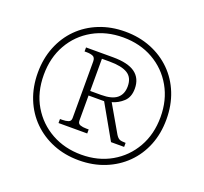

<svg xmlns="http://www.w3.org/2000/svg" viewBox="-126 -873 1097 1031"><g transform="rotate(20 422.5 -357.5)"><path d="M422 10Q342 10 275 -17Q208 -44 158.5 -93Q109 -142 82 -209.5Q55 -277 55 -358Q55 -438 82 -505.5Q109 -573 158 -622Q207 -671 274.5 -698Q342 -725 422 -725Q502 -725 569.5 -698Q637 -671 686.5 -622Q736 -573 763 -505.5Q790 -438 790 -357Q790 -276 763 -209Q736 -142 686.5 -93Q637 -44 569.5 -17Q502 10 422 10ZM424 -23Q520 -23 595 -66Q670 -109 713 -184.5Q756 -260 756 -358Q756 -455 713 -530.5Q670 -606 594.5 -649Q519 -692 422 -692Q326 -692 250.5 -649.5Q175 -607 132 -531.5Q89 -456 89 -358Q89 -257 133.5 -182Q178 -107 253.5 -65Q329 -23 424 -23ZM252 -141V-164H265Q285 -164 299.5 -169Q314 -174 314 -192V-515Q314 -538 299.5 -544Q285 -550 265 -550H252V-573H406Q492 -573 533 -543Q574 -513 574 -454Q574 -406 546 -380Q518 -354 482 -344L571 -190Q581 -174 591.5 -169Q602 -164 627 -164V-141H552L442 -335H353V-192Q353 -174 367.5 -169Q382 -164 402 -164H416V-141ZM415 -361Q477 -361 505.5 -384.5Q534 -408 534 -453Q534 -503 500 -524Q466 -545 397 -545H353V-361Z"/></g></svg>

Font: Noto Serif Tamil ExtraLight
Style: Regular
Weight: 200
Designer: Indian Type Foundry, Tom Grace, and the Monotype Design Team
Foundry: Monotype Imaging Inc.
Version: Version 2.004; ttfautohint (v1.8.4.7-5d5b)